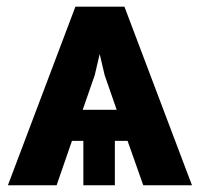

<svg xmlns="http://www.w3.org/2000/svg" viewBox="-20 -548 599 568"><path d="M224.6 -223.1H325.2L289.6 -325.7L274.9 -388.2L260.3 -325.7ZM357.4 -131.3H319.8V0H226.6V-131.3H192.9L147.5 0H3.4L203.1 -528.3H348.1L547.9 0H403.8Z"/></svg>

Font: MAUL Bold
Style: Bold
Weight: 700
Designer: MAUL
Version: Version 1.0; 2020; ttfautohint (v1.8.3)